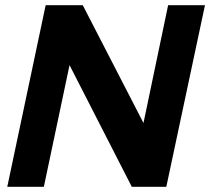

<svg xmlns="http://www.w3.org/2000/svg" viewBox="-20 -720 810 740"><path d="M156 -700H299L533 -246L628 -700H770L621 0H488L248 -469L149 0H8Z"/></svg>

Font: Rosa Sans
Style: Bold Italic
Weight: 700
Italic angle: -12°
Designer: Pentagram / MCKL
Foundry: Pentagram / MCKL
Version: Version 1.005;September 16, 2019;FontCreator 11.5.0.2425 64-